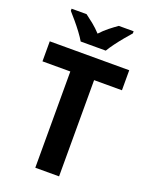

<svg xmlns="http://www.w3.org/2000/svg" viewBox="-170 -1021 863 1108"><g transform="rotate(20 262.0 -467.0)"><path d="M335 0H189V-591H18V-714H506V-591H335ZM186 -774Q174 -795 153.5 -822.5Q133 -850 111 -876Q89 -902 72 -921V-934H164Q186 -918 212 -897Q238 -876 262 -850Q287 -877 313 -897.5Q339 -918 362 -934H453V-921Q437 -903 415 -876.5Q393 -850 373 -823Q353 -796 340 -774Z"/></g></svg>

Font: Noto Sans SemiCondensed
Style: Bold
Weight: 700
Width: 4
Designer: Monotype Design Team
Foundry: Monotype Imaging Inc.
Version: Version 2.013; ttfautohint (v1.8.4.7-5d5b)